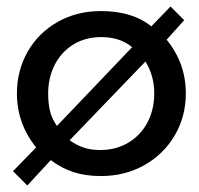

<svg xmlns="http://www.w3.org/2000/svg" viewBox="-20 -529 613 590"><path d="M454 -242Q454 -193 433.5 -153.5Q413 -114 375 -91Q337 -68 288 -68Q259 -68 237 -75.5Q215 -83 194 -98L427 -340Q454 -296 454 -242ZM128 -242Q128 -290 148 -329.5Q168 -369 205 -392Q242 -415 291 -415Q349 -415 386 -384L155 -142Q140 -163 134 -186.5Q128 -210 128 -242ZM64 41 136 -37Q169 -12 206 0Q243 12 290 12Q364 12 423.5 -21.5Q483 -55 517 -113Q551 -171 551 -242Q551 -335 492 -407L546 -467L504 -509L445 -448Q387 -495 290 -495Q216 -495 157 -461.5Q98 -428 65 -370Q32 -312 32 -242Q32 -149 91 -76L20 -3Z"/></svg>

Font: Geom
Style: Regular
Weight: 400
Version: Version 1.102